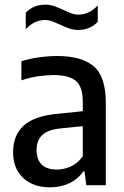

<svg xmlns="http://www.w3.org/2000/svg" viewBox="-20 -792 532 821"><path d="M194 9Q122 9 79 -31Q36 -71 36 -141.5Q36 -214.5 82.5 -256Q129 -297.5 232 -306L334 -316.5V-356Q334 -423 303.5 -447Q273 -471 208.5 -471Q179 -471 142.8 -465.8Q106.5 -460.5 71.5 -448.5V-530Q105 -541 146.5 -546.8Q188 -552.5 224.5 -552.5Q329 -552.5 380.8 -508.5Q432.5 -464.5 432.5 -351V0H349L341.5 -59H336Q312 -24.5 275 -7.8Q238 9 194 9ZM136.5 -152Q136.5 -67 224 -67Q252 -67 281.2 -79.5Q310.5 -92 334 -123.5V-252.5L240.5 -243Q186 -238 161.2 -215Q136.5 -192 136.5 -152ZM314.5 -664Q292.5 -664 273.2 -671.2Q254 -678.5 236 -687Q219.5 -694.5 204 -700.5Q188.5 -706.5 172.5 -706.5Q127 -706.5 90 -667V-737Q122 -772 173.5 -772Q195.5 -772 214.8 -764.8Q234 -757.5 252 -749Q268.5 -741.5 284 -735.5Q299.5 -729.5 315.5 -729.5Q361 -729.5 398 -769V-699Q366 -664 314.5 -664Z"/></svg>

Font: Encode Sans SmCnd Md
Style: Regular
Weight: 500
Width: 4
Designer: Multiple Designers
Foundry: Impallari Type
Version: Version 3.002; ttfautohint (v1.8.3) -l 8 -r 50 -G 200 -x 14 